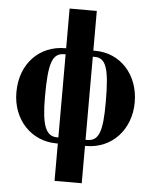

<svg xmlns="http://www.w3.org/2000/svg" viewBox="-59 -724 771 978"><g transform="rotate(5 326.5 -235.5)"><path d="M396 -676H257V-473H253C122 -473 24 -376 24 -228C24 -86 123 14 249 14H257V205H396V14H402C533 14 629 -89 629 -229C629 -371 534 -473 407 -473H396ZM257 -17H250C192 -17 171 -73 171 -218C171 -390 189 -442 250 -442H257ZM396 -442H406C464 -442 482 -388 482 -217C482 -68 465 -17 404 -17H396Z"/></g></svg>

Font: XITS Math
Style: Bold
Weight: 700
Designer: MicroPress Inc., with final additions and corrections provided by Coen Hoffman, Elsevier (retired)
Version: Version 1.105